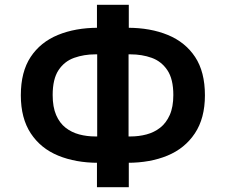

<svg xmlns="http://www.w3.org/2000/svg" viewBox="-20 -756 943 802"><path d="M385 26V-99L416 -76H390Q296 -76 223 -106Q150 -136 108.5 -199Q67 -262 67 -358Q67 -456 108 -518Q149 -580 222 -610Q295 -640 390 -640H416L385 -614V-736H518V-614L486 -640H513Q608 -640 681 -610Q754 -580 795 -518Q836 -456 836 -358Q836 -262 794 -199Q752 -136 679.5 -106Q607 -76 513 -76H486L518 -99V26ZM386 -151V-563L412 -529H378Q331 -529 290 -514.5Q249 -500 224.5 -463Q200 -426 200 -359Q200 -309 214.5 -275.5Q229 -242 254 -222.5Q279 -203 311 -194.5Q343 -186 378 -186H412ZM517 -151 491 -186H525Q560 -186 592 -194.5Q624 -203 649 -222.5Q674 -242 689 -275.5Q704 -309 704 -359Q704 -426 679 -463Q654 -500 613.5 -514.5Q573 -529 525 -529H491L517 -563Z"/></svg>

Font: Nunito Sans 7pt SemiCondensed
Style: Bold
Weight: 700
Width: 4
Designer: Vernon Adams
Foundry: Vernon Adams
Version: Version 3.101;gftools[0.9.27]